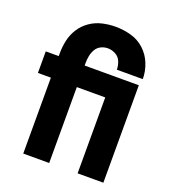

<svg xmlns="http://www.w3.org/2000/svg" viewBox="-135 -845 847 946"><g transform="rotate(20 288.0 -371.5)"><path d="M95 0H231V-398H380V0H515V-511H231V-525Q231 -543 234.5 -561.5Q238 -580 247.5 -596.5Q257 -613 274 -621.5Q291 -630 310 -630Q331 -630 350.5 -619.5Q370 -609 378.5 -588.5Q387 -568 387 -546H523Q523 -587 507.5 -626Q492 -665 461.5 -693Q431 -721 391 -732Q351 -743 310 -743Q275 -743 240.5 -735Q206 -727 177 -707Q148 -687 129 -657.5Q110 -628 102.5 -594Q95 -560 95 -525V-511H27V-398H95Z"/></g></svg>

Font: Iosevka Sparkle Extrabold
Style: Regular
Weight: 800
Designer: Belleve Invis
Foundry: Belleve Invis
Version: Version 4.5.0; ttfautohint (v1.8.3)